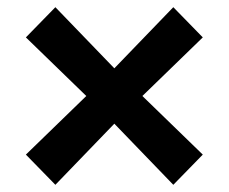

<svg xmlns="http://www.w3.org/2000/svg" viewBox="-20 -522 636 534"><path d="M134 -8 52 -92 220 -255 52 -418 134 -502 298 -332 462 -502 544 -418 376 -255 544 -92 462 -8 298 -178Z"/></svg>

Font: Renner*
Style: Semi
Weight: 600
Version: Version 003.000 ; ttfautohint (v0.97) -l 8 -r 50 -G 200 -x 1